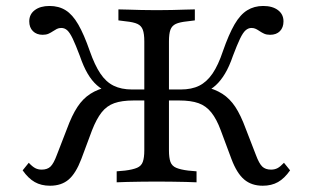

<svg xmlns="http://www.w3.org/2000/svg" viewBox="-20 -602 1033 634"><path d="M145.2 11.3Q116.1 11.3 94.8 -0.8Q73.4 -12.9 54.8 -39.5L75 -64.5Q87.1 -51.6 96.4 -46.8Q105.6 -41.9 117.7 -41.9Q136.3 -41.9 146.8 -52Q157.3 -62.1 167.7 -90.3L200.8 -175.8Q217.7 -221.8 235.9 -249.2Q254 -276.6 278.6 -292.3Q303.2 -308.1 339.5 -316.1L337.9 -296.8Q316.9 -305.6 300 -320.6Q283.1 -335.5 269.4 -358.9Q255.6 -382.3 243.5 -417.7Q229.8 -454 220.2 -474.2Q210.5 -494.4 202 -502Q193.5 -509.7 182.3 -509.7Q174.2 -509.7 167.7 -506.5Q161.3 -503.2 154.8 -498.8Q148.4 -494.4 140.3 -490.7Q132.3 -487.1 121 -487.1Q100.8 -487.1 88.7 -499.2Q76.6 -511.3 76.6 -531.5Q76.6 -554.8 94.8 -568.5Q112.9 -582.3 143.5 -582.3Q174.2 -582.3 196.8 -568.1Q219.4 -554 238.3 -521.4Q257.3 -488.7 276.6 -433.1Q292.7 -387.1 311.3 -359.3Q329.8 -331.5 355.2 -319Q380.6 -306.5 416.1 -306.5H471.8V-270.2H421Q382.3 -270.2 357.3 -261.3Q332.3 -252.4 315.3 -230.6Q298.4 -208.9 283.9 -171.8L248.4 -76.6Q230.6 -29.8 206.9 -9.3Q183.1 11.3 145.2 11.3ZM847.6 11.3Q810.5 11.3 786.3 -9.3Q762.1 -29.8 744.4 -76.6L708.9 -171.8Q695.2 -208.9 677.8 -230.6Q660.5 -252.4 635.5 -261.3Q610.5 -270.2 571.8 -270.2H521V-306.5H576.6Q612.9 -306.5 637.9 -319Q662.9 -331.5 681.9 -359.3Q700.8 -387.1 716.1 -433.1Q735.5 -488.7 754.4 -521.4Q773.4 -554 796.4 -568.1Q819.4 -582.3 849.2 -582.3Q879.8 -582.3 898 -568.5Q916.1 -554.8 916.1 -531.5Q916.1 -511.3 904.4 -499.2Q892.7 -487.1 871.8 -487.1Q860.5 -487.1 852.4 -490.7Q844.4 -494.4 837.9 -498.8Q831.5 -503.2 825 -506.5Q818.5 -509.7 810.5 -509.7Q800 -509.7 791.1 -502Q782.3 -494.4 772.6 -474.2Q762.9 -454 749.2 -417.7Q737.1 -382.3 723 -358.9Q708.9 -335.5 692.7 -320.6Q676.6 -305.6 654.8 -296.8L653.2 -316.1Q689.5 -308.1 714.1 -292.3Q738.7 -276.6 756.9 -249.2Q775 -221.8 791.9 -175.8L825 -90.3Q835.5 -62.1 846 -52Q856.5 -41.9 875 -41.9Q887.1 -41.9 896.4 -46.8Q905.6 -51.6 917.7 -64.5L937.9 -39.5Q919.4 -12.9 898 -0.8Q876.6 11.3 847.6 11.3ZM489.5 -2.4Q466.9 -2.4 443.5 -2Q420.2 -1.6 399.6 -1.2Q379 -0.8 365.3 0V-36.3L392.7 -38.7Q418.5 -41.9 432.7 -48Q446.8 -54 451.6 -67.7Q456.5 -81.5 456.5 -105.6V-465.3Q456.5 -490.3 451.6 -503.6Q446.8 -516.9 433.9 -523Q421 -529 396 -531.5L371 -534.7V-571Q385.5 -571 404.8 -570.2Q424.2 -569.4 446.8 -569Q469.4 -568.5 490.3 -568.5H496.8H504Q525.8 -568.5 548 -569Q570.2 -569.4 589.9 -570.2Q609.7 -571 623.4 -571V-534.7L598.4 -531.5Q573.4 -529 560.5 -523Q547.6 -516.9 542.7 -503.6Q537.9 -490.3 537.9 -465.3V-105.6Q537.9 -81.5 542.7 -67.7Q547.6 -54 561.7 -48Q575.8 -41.9 601.6 -38.7L629 -36.3V0Q615.3 -0.8 594.8 -1.2Q574.2 -1.6 550.8 -2Q527.4 -2.4 504.8 -2.4H496.8Z"/></svg>

Font: Playfair 9pt
Style: Regular
Weight: 400
Designer: Claus Eggers Sørensen
Foundry: Claus Eggers Sørensen
Version: Version 2.203